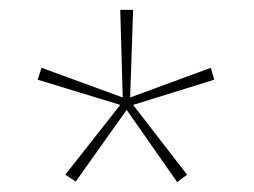

<svg xmlns="http://www.w3.org/2000/svg" viewBox="-20 -779 513 388"><path d="M249 -759 243 -582 406 -642 413 -618 249 -567 358 -426 338 -411 236 -557 133 -412 112 -426 223 -567 56 -618 64 -642 228 -582 223 -759Z"/></svg>

Font: Noto Sans SemiCondensed Thin
Style: Regular
Weight: 100
Width: 4
Designer: Monotype Design Team
Foundry: Monotype Imaging Inc.
Version: Version 2.013; ttfautohint (v1.8.4.7-5d5b)